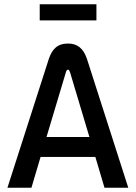

<svg xmlns="http://www.w3.org/2000/svg" viewBox="-20 -884 640 904"><path d="M210 -607 15 0H128L171 -145H429L472 0H584L389 -608C372 -657 344 -679 300 -679C249 -679 225 -651 210 -607ZM167 -788H434V-864H167ZM199 -239 290 -543C293 -553 296 -556 300 -556C305 -556 307 -551 310 -543L401 -239Z"/></svg>

Font: LT Wave Mono Medium
Style: Regular
Weight: 500
Designer: Daniel Lyons
Version: Version 2.5 (Glyphs App)